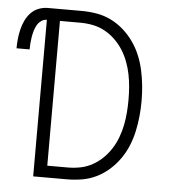

<svg xmlns="http://www.w3.org/2000/svg" viewBox="-80 -716 680 761"><g transform="rotate(5 260.0 -335.0)"><path d="M80 0V-623Q68 -623 57.5 -615.5Q47 -608 41 -597Q35 -586 31.5 -574Q28 -562 26 -549.5Q24 -537 23 -524.5Q22 -512 22 -500H-30Q-30 -519 -28 -538Q-26 -557 -21.5 -575.5Q-17 -594 -9 -611Q-1 -628 12 -642Q25 -656 43 -663Q61 -670 80 -670H213Q244 -670 274 -665Q304 -660 331.5 -646.5Q359 -633 382 -612.5Q405 -592 422.5 -567Q440 -542 451.5 -514Q463 -486 469.5 -456Q476 -426 479 -395.5Q482 -365 482 -335Q482 -305 479 -274.5Q476 -244 469.5 -214Q463 -184 451.5 -156Q440 -128 422.5 -103Q405 -78 382 -57.5Q359 -37 331.5 -23.5Q304 -10 274 -5Q244 0 213 0ZM132 -47H213Q239 -47 264 -52Q289 -57 311.5 -69.5Q334 -82 352.5 -100Q371 -118 384.5 -139.5Q398 -161 407 -185Q416 -209 421 -234Q426 -259 428 -284.5Q430 -310 430 -335Q430 -360 428 -385.5Q426 -411 421 -436Q416 -461 407 -485Q398 -509 384.5 -530.5Q371 -552 352.5 -570Q334 -588 311.5 -600.5Q289 -613 264 -618Q239 -623 213 -623H132Z"/></g></svg>

Font: Lode Dark Term
Style: Regular
Weight: 400
Monospace: yes
Designer: Belleve Invis
Foundry: Belleve Invis
Version: Version 29.2.0